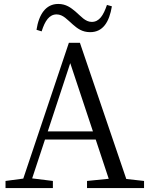

<svg xmlns="http://www.w3.org/2000/svg" viewBox="-20 -953 759 973"><path d="M522 -928C504 -875 483 -842 445 -842C412 -842 390 -871 363 -894C339 -914 315 -933 275 -933C212 -933 177 -880 165 -802L191 -794C208 -848 230 -880 267 -880C300 -880 322 -852 349 -829C372 -809 396 -790 437 -790C502 -790 534 -842 547 -921ZM222 -287 336 -633 451 -287ZM620 -46 385 -736H329L98 -48L8 -36V0H248V-36L143 -49L208 -246H465L531 -47L421 -36V0H710V-36Z"/></svg>

Font: Source Han Serif AKR9
Style: Regular
Weight: 400
Designer: Ryoko NISHIZUKA 西塚涼子 (kana & ideographs); Frank Grießhammer (Latin, Greek & Cyrillic); Sandoll Communications 산돌커뮤니케이션, 
Foundry: Adobe Systems Incorporated
Version: Version 1.005;hotconv 1.0.107;makeotfexe 2.5.65593